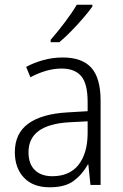

<svg xmlns="http://www.w3.org/2000/svg" viewBox="-20 -785 523 815"><path d="M246 -541Q329 -541 368 -497Q407 -453 407 -358V0H364L355 -87H353Q329 -44 292.5 -17Q256 10 191 10Q120 10 81.5 -31Q43 -72 43 -139Q43 -219 100.5 -260.5Q158 -302 268 -308L352 -313V-352Q352 -430 324.5 -462Q297 -494 242 -494Q209 -494 176 -484.5Q143 -475 109 -457L91 -501Q124 -519 164 -530Q204 -541 246 -541ZM274 -266Q101 -256 101 -139Q101 -89 128 -63Q155 -37 202 -37Q275 -37 313 -85Q351 -133 352 -217V-270ZM372 -757Q357 -736 333 -708Q309 -680 282 -652.5Q255 -625 232 -606H195V-616Q224 -649 255 -690Q286 -731 306 -765H372Z"/></svg>

Font: Noto Sans Lao Looped SemiCondensed Light
Style: Regular
Weight: 300
Width: 4
Designer: Mark Frömberg, Ben Mitchell
Foundry: The Fontpad Ltd
Version: Version 1.002; ttfautohint (v1.8.4.7-5d5b)